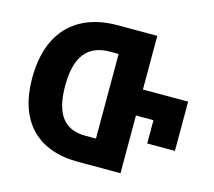

<svg xmlns="http://www.w3.org/2000/svg" viewBox="-102 -839 1075 964"><g transform="rotate(15 435.5 -357.0)"><path d="M601 -435V-714H395C180 -714 49 -587 49 -347C49 -122 169 0 380 0H601V-300H692V-179H836V-435ZM437 -136H382C273 -136 219 -204 219 -353C219 -503 275 -576 394 -576H437Z"/></g></svg>

Font: Noto Sans Georgian SemiCondensed ExtraBold
Style: Regular
Weight: 800
Width: 4
Designer: Monotype Design Team, Akaki Razmadze
Foundry: Google LLC
Version: Version 2.005